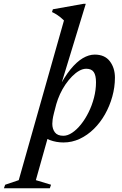

<svg xmlns="http://www.w3.org/2000/svg" viewBox="-150 -734 640 1004"><path d="M132.5 -144Q127 -122.5 125.2 -109Q123.5 -95.5 123.5 -86.5Q123.5 -60 137 -42Q150.5 -24 181.5 -24Q203.5 -24 227.2 -39.8Q251 -55.5 273.2 -83.2Q295.5 -111 313.2 -146.8Q331 -182.5 341.5 -223Q352 -263.5 352 -304Q352 -340 340.2 -357.2Q328.5 -374.5 301 -374.5Q283 -374.5 264 -363.8Q245 -353 226.8 -334.5Q208.5 -316 192.2 -292.2Q176 -268.5 164 -242.2Q152 -216 144.5 -190ZM158.5 -255.5 152.5 -265.5Q185.5 -330.5 218.2 -370.8Q251 -411 283 -429.8Q315 -448.5 345 -448.5Q398 -448.5 424.5 -413.5Q451 -378.5 451 -328Q451 -278 437.2 -228.8Q423.5 -179.5 399 -136.2Q374.5 -93 341 -60Q307.5 -27 267 -8Q226.5 11 182 11Q144 11 110.2 -1.8Q76.5 -14.5 61.5 -40.5L107 -39L37.5 208L117 232L110.5 250.5H-129.5L-123 232L-52 208L184.5 -627Q175.5 -636 166.5 -643.2Q157.5 -650.5 146.8 -657.5Q136 -664.5 122 -671L126.5 -685.5L286.5 -714H298.5Z"/></svg>

Font: Newsreader 24pt Medium
Style: Italic
Weight: 500
Italic angle: -17°
Designer: Hugues Gentile
Foundry: Production Type
Version: Version 1.003